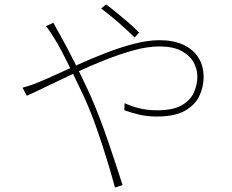

<svg xmlns="http://www.w3.org/2000/svg" viewBox="-20 -801 1040 860"><path d="M583 -633Q562 -654 536 -677.5Q510 -701 483 -723.5Q456 -746 433 -763L455 -781Q471 -770 498 -748Q525 -726 554 -701Q583 -676 603 -655ZM219 -699Q223 -692 228 -682.5Q233 -673 239 -662.5Q245 -652 250 -643Q277 -595 313 -523.5Q349 -452 383 -378Q406 -326 427 -271Q448 -216 466 -163Q484 -110 500 -61.5Q516 -13 529 28L495 39Q480 -17 459.5 -84Q439 -151 414 -223Q389 -295 357 -366Q330 -424 304.5 -476Q279 -528 258.5 -567.5Q238 -607 224 -628Q217 -640 206 -656.5Q195 -673 186 -684ZM81 -408Q95 -412 113.5 -418Q132 -424 146 -430Q174 -441 222.5 -463Q271 -485 330.5 -512Q390 -539 454.5 -564Q519 -589 581 -605Q643 -621 694 -621Q756 -621 800 -601Q844 -581 868 -544Q892 -507 892 -456Q892 -411 872.5 -370.5Q853 -330 807.5 -304.5Q762 -279 682 -279Q639 -279 602 -288Q565 -297 537 -307L538 -339Q563 -327 600 -317Q637 -307 684 -307Q756 -307 795 -330Q834 -353 849 -388Q864 -423 864 -458Q864 -492 846.5 -523Q829 -554 791.5 -573.5Q754 -593 693 -593Q641 -593 578 -575.5Q515 -558 447 -531Q379 -504 314 -473.5Q249 -443 193.5 -416Q138 -389 100 -372Z"/></svg>

Font: Noto Sans SC Thin Thin
Style: Regular
Weight: 250
Version: Version 2.004-H2;hotconv 1.0.118;makeotfexe 2.5.65603